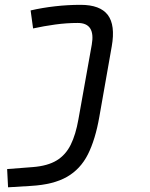

<svg xmlns="http://www.w3.org/2000/svg" viewBox="-20 -548 626 802"><path d="M13.7 234.4 9.8 158.2 117.2 149.9Q179.2 145 216.8 122.1Q254.4 99.1 275.4 56.6Q296.4 14.2 307.6 -49.8L363.3 -361.3Q379.4 -452.1 304.7 -452.1Q258.3 -452.1 210.7 -445.6Q163.1 -439 118.2 -429.2L107.9 -504.4Q156.2 -515.6 209.7 -521.7Q263.2 -527.8 316.9 -527.8Q398.4 -527.8 430.4 -485.4Q462.4 -442.9 446.8 -354.5L395 -60.5Q378.4 34.7 347.2 96.7Q315.9 158.7 259.5 190.9Q203.1 223.1 109.9 228.5Z"/></svg>

Font: Cascadia Mono PL SemiLight
Style: Italic
Weight: 350
Italic angle: -10°
Monospace: yes
Designer: Aaron Bell
Foundry: Saja Typeworks
Version: Version 2404.023; ttfautohint (v1.8.4)